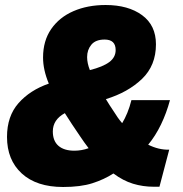

<svg xmlns="http://www.w3.org/2000/svg" viewBox="-20 -735 730 767"><path d="M232 12Q126 12 67 -42Q8 -96 8 -188Q8 -271 54 -323Q100 -375 175 -401Q152 -456 152 -505Q152 -572 184.5 -619Q217 -666 273.5 -690.5Q330 -715 402 -715Q492 -715 547.5 -674.5Q603 -634 603 -558Q603 -473 547 -419.5Q491 -366 403 -339Q416 -317 435 -289Q450 -264 468 -243Q479 -261 488.5 -284Q498 -307 505 -335H659Q645 -283 623 -237.5Q601 -192 572 -157Q614 -136 656 -137L617 11H594Q551 11 511.5 -1Q472 -13 433 -42Q396 -18 349 -3Q302 12 232 12ZM328 -507Q328 -483 339 -455Q391 -468 416.5 -487Q442 -506 442 -535Q442 -577 398 -577Q362 -577 345 -556.5Q328 -536 328 -507ZM191 -210Q191 -172 213.5 -152.5Q236 -133 277 -133Q306 -133 334 -143Q317 -165 299 -192Q282 -217 267 -239.5Q252 -262 239 -283Q191 -257 191 -210Z"/></svg>

Font: Prodigy Sans ExtraBold
Style: Italic
Weight: 800
Italic angle: -13°
Designer: Wei Huang
Foundry: Wei Huang
Version: Version 1.003; ttfautohint (v1.8.3)